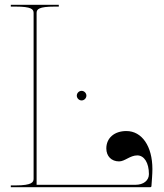

<svg xmlns="http://www.w3.org/2000/svg" viewBox="-20 -780 685 800"><path d="M300 -381.5C300 -370.5 309.5 -361.5 320 -361.5C331 -361.5 340 -371 340 -381.5C340 -392.5 330.5 -401.5 320 -401.5C309 -401.5 300 -392 300 -381.5ZM25 -760V-752.5H45C111 -752.5 120 -741.5 120 -726V-35.5C120 -21 113.5 -7.5 45 -7.5H25V0H606C609 0 611 -2.5 611 -4.5C612.5 -27.5 615 -53.5 615 -75.5C615 -170.5 571.5 -234 506.5 -234C456.5 -234 423 -205 423 -161.5C423 -129 444.5 -107.5 476 -107.5C500.5 -107.5 521.5 -132.5 552 -132.5C581 -132.5 600.5 -101.5 600.5 -54.5C600.5 -28 578 -10 544.5 -10H132.5V-726C132.5 -741.5 141.5 -752.5 207.5 -752.5H225V-760Z"/></svg>

Font: ZnikomitNo24
Style: Regular
Weight: 500
Designer: gluk
Foundry: gluk
Version: Version 0.55